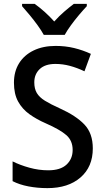

<svg xmlns="http://www.w3.org/2000/svg" viewBox="-20 -1054 541 991"><path d="M459 -288Q459 -193 395.5 -138Q332 -83 225 -83Q173 -83 126.5 -92Q80 -101 45 -119V-221Q83 -202 131.5 -188.5Q180 -175 229 -175Q292 -175 323.5 -204.5Q355 -234 355 -280Q355 -328 322.5 -356.5Q290 -385 215 -418Q169 -438 132 -464.5Q95 -491 73.5 -530Q52 -569 52 -627Q52 -685 78.5 -727.5Q105 -770 153.5 -793.5Q202 -817 267 -817Q318 -817 363 -806Q408 -795 449 -776L416 -686Q378 -704 341 -714Q304 -724 266 -724Q213 -724 185 -697.5Q157 -671 157 -629Q157 -596 170 -574Q183 -552 212 -534Q241 -516 290 -494Q372 -457 415.5 -411.5Q459 -366 459 -288ZM206 -874Q194 -896 174.5 -923Q155 -950 133.5 -976Q112 -1002 94 -1022V-1034H159Q183 -1017 209.5 -993.5Q236 -970 260 -943Q285 -971 310.5 -993Q336 -1015 361 -1034H428V-1022Q410 -1003 388 -977Q366 -951 346 -923.5Q326 -896 314 -874Z"/></svg>

Font: Noto Sans Telugu UI SemiCondensed Medium
Style: Regular
Weight: 500
Width: 4
Designer: Jelle Bosma - Monotype Design Team
Foundry: Monotype Imaging Inc.
Version: Version 2.005; ttfautohint (v1.8.4.7-5d5b)